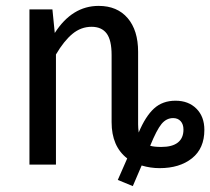

<svg xmlns="http://www.w3.org/2000/svg" viewBox="-20 -559 714 652"><path d="M674 -118Q674 -55 632 -21.5Q590 12 522 12Q491 12 461 3L431 73L380 52L412 -21Q359 -62 359 -144V-372Q359 -423 342 -445.5Q325 -468 291 -468Q255 -468 226 -444Q197 -420 170 -374V0H80V-527H158L166 -447Q225 -539 315 -539Q378 -539 413.5 -497.5Q449 -456 449 -383V-137Q449 -125 451 -109Q474 -164 503 -190.5Q532 -217 576 -217Q620 -217 647 -190Q674 -163 674 -118ZM603 -119Q603 -137 593.5 -147.5Q584 -158 568 -158Q545 -158 528.5 -138Q512 -118 490 -64Q503 -60 528 -60Q565 -60 584 -75Q603 -90 603 -119Z"/></svg>

Font: Fira Sans Condensed
Style: Regular
Weight: 400
Width: 3
Designer: bBox Type GmbH & Carrois Corporate GbR & Edenspiekermann AG
Foundry: bBox Type GmbH & Carrois Corporate GbR & Edenspiekermann AG
Version: Version 4.301